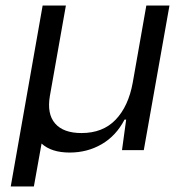

<svg xmlns="http://www.w3.org/2000/svg" viewBox="-20 -545 676 697"><path d="M19 131.8 134.8 -524.9H219.2L161.1 -196.8Q149.9 -131.8 179.9 -96.9Q210 -62 275.9 -62Q353.5 -62 399.9 -110.6Q446.3 -159.2 461.9 -245.1L511.2 -524.9H595.2L502 0H422.9L438 -110.8H432.1Q401.4 -51.8 349.1 -21.5Q296.9 8.8 232.9 8.8Q166.5 8.8 130.9 -23.9L103 131.8Z"/></svg>

Font: Hubot Sans
Style: Italic
Weight: 400
Italic angle: -10°
Designer: Deni Anggara
Foundry: GitHub
Version: Version 1.001;gftools[0.9.31]